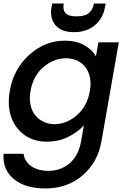

<svg xmlns="http://www.w3.org/2000/svg" viewBox="-21 -789 719 1081"><path d="M34.2 -277.8Q56.2 -402.8 144.8 -481.4Q233.4 -560.1 344.2 -560.1Q407.7 -560.1 453.1 -534.7Q498.5 -509.3 519 -471.2L533.2 -550.8H647.9L549.8 8.8Q529.3 124.5 444.3 198.2Q359.4 272 233.9 272Q122.1 272 57.6 219.7Q-6.8 167.5 -1 77.1H111.8Q117.2 120.1 155 146.5Q192.9 172.9 252 172.9Q320.8 172.9 370.6 130.6Q420.4 88.4 435.1 8.8L451.2 -83Q415.5 -43.9 361.3 -17.6Q307.1 8.8 244.1 8.8Q133.8 8.8 73 -71.8Q12.2 -152.3 34.2 -277.8ZM484.9 -275.9Q492.7 -320.3 485.1 -354.7Q477.5 -389.2 458.3 -412.8Q439 -436.5 411.4 -448.7Q383.8 -460.9 351.1 -460.9Q282.7 -460.9 224.4 -411.9Q166 -362.8 150.9 -277.8Q143.1 -234.4 150.9 -198.2Q158.7 -162.1 178.2 -138.9Q197.8 -115.7 225.3 -102.8Q252.9 -89.8 285.2 -89.8Q353.5 -89.8 411.6 -140.1Q469.7 -190.4 484.9 -275.9ZM569.8 -747.1Q558.1 -683.6 511.7 -645.8Q465.3 -607.9 395 -607.9Q325.2 -607.9 291.7 -646.5Q258.3 -685.1 269 -748L272.9 -769H337.9Q331.5 -733.4 347.7 -715.1Q363.8 -696.8 410.2 -696.8Q456.5 -696.8 479 -715.1Q501.5 -733.4 507.8 -769H574.2Z"/></svg>

Font: Poppins Medium
Style: Italic
Weight: 500
Italic angle: -10°
Designer: Ninad Kale (Devanagari), Jonny Pinhorn (Latin)
Foundry: Indian Type Foundry
Version: Version 3.200;PS 1.000;hotconv 16.6.54;makeotf.lib2.5.65590